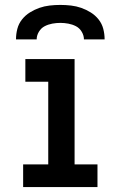

<svg xmlns="http://www.w3.org/2000/svg" viewBox="-20 -760 490 780"><path d="M74 0V-92H176V-428H83V-520H283V-92H376V0ZM45 -600Q45 -622 50.5 -643Q56 -664 69.5 -681Q83 -698 101.5 -709.5Q120 -721 140 -728Q160 -735 181.5 -737.5Q203 -740 225 -740Q247 -740 268.5 -737.5Q290 -735 310 -728Q330 -721 348.5 -709.5Q367 -698 380.5 -681Q394 -664 399.5 -643Q405 -622 405 -600H321Q321 -616 312 -631Q303 -646 288.5 -653.5Q274 -661 257.5 -664Q241 -667 225 -667Q209 -667 192.5 -664Q176 -661 161.5 -653.5Q147 -646 138 -631Q129 -616 129 -600Z"/></svg>

Font: Iosevka Etoile Semibold
Style: Regular
Weight: 600
Designer: Belleve Invis
Foundry: Belleve Invis
Version: Version 22.1.2; ttfautohint (v1.8.4)